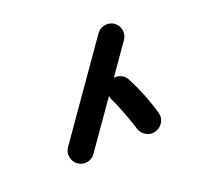

<svg xmlns="http://www.w3.org/2000/svg" viewBox="-117 -920 1234 1124"><g transform="rotate(15 500.0 -357.5)"><path d="M443 65Q412 65 389 42.5Q366 20 366 -12V-702Q366 -734 389 -757Q412 -780 443 -780Q475 -780 497.5 -757Q520 -734 520 -702V-474Q538 -491 563 -494.5Q588 -498 610 -486Q669 -455 725 -418Q781 -381 827 -343Q852 -323 854.5 -290.5Q857 -258 837 -233Q817 -208 784.5 -205Q752 -202 727 -222Q699 -244 664.5 -268Q630 -292 597 -313.5Q564 -335 538 -349Q534 -352 529.5 -355.5Q525 -359 520 -363V-12Q520 20 497.5 42.5Q475 65 443 65Z"/></g></svg>

Font: Zen Maru Gothic Black
Style: Regular
Weight: 900
Designer: Yoshimichi Ohira
Foundry: Positype
Version: Version 1.001